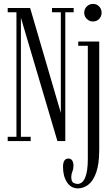

<svg xmlns="http://www.w3.org/2000/svg" viewBox="-20 -742 589 1010"><path d="M20.5 0V-22.5H66.5V-677.5H20.5V-700H138.5L300 -148V-677.5H253.5V-700H367.5V-677.5H323.5V0H282L90 -648.5V-22.5H141.5V0ZM470 -629Q450 -629 436.5 -642.5Q423 -656 423 -675Q423 -694.5 436.5 -708Q450 -721.5 470 -721.5Q488.5 -721.5 501.5 -708Q514.5 -694.5 514.5 -675Q514.5 -656 501.5 -642.5Q488.5 -629 470 -629ZM390 249Q353.5 249 332.5 217Q311.5 185 311.5 136Q311.5 92 340 92Q353.5 92 360 102.8Q366.5 113.5 366.5 129.5Q366.5 146.5 360.8 160Q355 173.5 355 189Q355 213.5 366.2 219.5Q377.5 225.5 387 225.5Q414.5 225.5 428.2 191.8Q442 158 442 94V-501H391.5V-523.5H502V45.5Q502 119.5 486.5 164.2Q471 209 445.2 229Q419.5 249 390 249Z"/></svg>

Font: Imbue 50pt Light
Style: Regular
Weight: 300
Designer: Tyler Finck
Foundry: Etcetera Type Company
Version: Version 1.102; ttfautohint (v1.8.3)